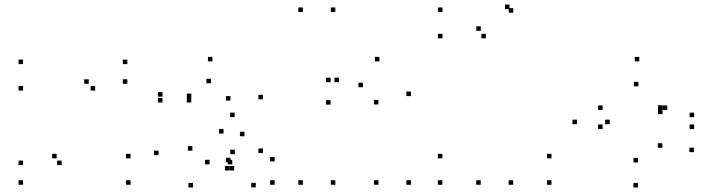

<svg xmlns="http://www.w3.org/2000/svg" viewBox="-20 -808 3140 850"><path d="M82.1 -407.2V-427.2H62.1V-407.2ZM401.3 -407.2V-427.2H381.3V-407.2ZM372.8 -437.1V-457.1H352.8V-437.1ZM82.1 -77.1V-97.1H62.1V-77.1ZM82.1 10V-10H62.1V10ZM557.9 10V-10H537.9V10ZM557.9 -107V-127H537.9V-107ZM230.8 -107V-127H210.8V-107ZM252.9 -77.1V-97.1H232.9V-77.1ZM543.7 -437.1V-457.1H523.7V-437.1ZM543.7 -524.2V-544.2H523.7V-524.2ZM82.1 -524.2V-544.2H62.1V-524.2Z M699.4 -380.1V-400.1H679.4V-380.1ZM699.4 -354.2V-374.2H679.4V-354.2ZM826.8 -354.2V-374.2H806.8V-354.2ZM826.9 -373.7V-393.7H806.9V-373.7ZM913.9 -439.3V-459.3H893.9V-439.3ZM1000.2 -362.5V-382.5H980.2V-362.5ZM1000.2 -89.7V-109.7H980.2V-89.7ZM1008.2 -80.3V-100.3H988.2V-80.3ZM1112.3 21.5V1.5H1092.3V21.5ZM1195.8 10V-10H1175.8V10ZM1195.8 -93.2V-113.2H1175.8V-93.2ZM1143.9 -130.8V-150.8H1123.9V-130.8ZM1143.9 -368.4V-388.4H1123.9V-368.4ZM920.5 -536.2V-556.2H900.5V-536.2ZM1018.8 -289.5V-309.5H998.8V-289.5ZM681.9 -121V-141H661.9V-121ZM834.3 22V2H814.3V22ZM995.6 -53.2V-73.2H975.6V-53.2ZM1016.8 -53.2V-73.2H996.8V-53.2ZM1019.5 -125.5V-145.5H999.5V-125.5ZM907.6 -80.6V-100.6H887.6V-80.6ZM831.8 -141.1V-161.1H811.8V-141.1ZM969.7 -216.6V-236.6H949.7V-216.6ZM1062.3 -204.8V-224.8H1042.3V-204.8Z M1464.5 -755V-775H1444.5V-755ZM1320.8 -755V-775H1300.8V-755ZM1320.8 10V-10H1300.8V10ZM1464.5 10V-10H1444.5V10ZM1799.2 -382.7V-402.7H1779.2V-382.7ZM1659.8 -536.1V-556.1H1639.8V-536.1ZM1480.6 -444.2V-464.2H1460.6V-444.2ZM1443.5 -444.2V-464.2H1423.5V-444.2ZM1443.5 -344.8V-364.8H1423.5V-344.8ZM1587 -421.8V-441.8H1567V-421.8ZM1655.5 -345.6V-365.6H1635.5V-345.6ZM1655.5 10V-10H1635.5V10ZM1799.2 10V-10H1779.2V10Z M2421.5 10V-10H2401.5V10ZM2421.5 -107V-127H2401.5V-107ZM1938.5 -107V-127H1918.5V-107ZM1938.5 10V-10H1918.5V10ZM2252.2 -751.8V-771.8H2232.2V-751.8ZM2235.7 -767.9V-787.9H2215.7V-767.9ZM1938.9 -755V-775H1918.9V-755ZM1938.9 -638.3V-658.3H1918.9V-638.3ZM2131.1 -638.3V-658.3H2111.1V-638.3ZM2108.6 -671.7V-691.7H2088.6V-671.7ZM2108.2 10V-10H2088.2V10ZM2251.8 10V-10H2231.8V10Z M2804.2 22V2H2784.2V22ZM3051.8 -134.4V-154.4H3031.8V-134.4ZM2912.2 -154V-174H2892.2V-154ZM2804.6 -88.9V-108.9H2784.6V-88.9ZM2679.2 -258.3V-278.3H2659.2V-258.3ZM2806.1 -425.7V-445.7H2786.1V-425.7ZM2913 -322V-342H2893V-322ZM2913 -302.6V-322.6H2893V-302.6ZM2933.9 -321.2V-341.2H2913.9V-321.2ZM2647.8 -321.2V-341.2H2627.8V-321.2ZM2647.8 -237.1V-257.1H2627.8V-237.1ZM3053.1 -237.1V-257.1H3033.1V-237.1ZM3053.1 -289.2V-309.2H3033.1V-289.2ZM2810.2 -536.2V-556.2H2790.2V-536.2ZM2534.2 -258.3V-278.3H2514.2V-258.3Z"/></svg>

Font: Monaspace Neon Dots Var
Style: Regular
Weight: 400
Designer: Riley Cran and the Lettermatic Team
Version: Version 1.100 (Monaspace Neon Dots)